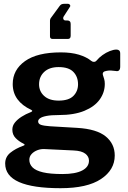

<svg xmlns="http://www.w3.org/2000/svg" viewBox="-20 -813 673 1008"><path d="M256.3 -608.5Q242.4 -608.5 242.4 -621.9V-705.7Q242.4 -709.2 243.7 -712.1Q244.9 -715 245.6 -716.7L293 -781.4Q297.8 -788.3 303.7 -790.7Q309.5 -793.1 320.5 -793.1H337.1Q343.6 -793.1 347.3 -787.4Q350.9 -781.7 346.8 -776.6L316.1 -729Q309.8 -720.7 312.6 -713.2Q315.4 -705.7 323.6 -705.7H332.4Q351 -705.7 351 -687.5V-625Q351 -608.5 336.2 -608.5H256.3ZM591.4 -552.8Q600.3 -552.8 605.7 -548Q611.1 -543.2 611.1 -531.3V-463.4Q611.1 -449.3 604.9 -443.5Q598.7 -437.7 587.7 -440.3Q575.1 -442.1 562.8 -442.7Q550.4 -443.2 540.6 -441.2Q514.4 -437.5 520.6 -418.2Q523.4 -409.5 526.8 -398.5Q530.2 -387.5 530.2 -372.6Q530.2 -327.9 503.5 -290.6Q476.8 -253.4 423 -231.2Q369.2 -209 289 -209Q249.1 -209 225.1 -204.5Q201.2 -200 190.7 -192.4Q180.2 -184.8 180.2 -175.7Q180.2 -162.7 195.3 -157.5Q210.5 -152.4 242.9 -150.1L385.7 -141.7Q487.7 -135.5 535.1 -96.7Q582.4 -57.8 582.4 3.3Q582.4 79 510.1 127Q437.9 175 297.8 175Q152.9 175 80 142.8Q7.2 110.5 7.2 45.5Q7.2 11 34 -10.9Q60.8 -32.8 102.8 -48.1Q115.9 -52.7 102.8 -59.1Q78.5 -71 61.7 -88.5Q44.8 -105.9 44.8 -132.6Q44.8 -152.9 58.1 -169.5Q71.4 -186.2 93.3 -200.2Q115.3 -214.3 141.7 -224.4Q147 -226.4 148.9 -229.6Q150.7 -232.7 143.6 -236.4Q96.9 -258 71.8 -291.9Q46.8 -325.9 46.8 -371.9Q46.8 -446.1 111.2 -492.1Q175.6 -538 299.5 -538Q354.5 -538 394.6 -525.8Q434.6 -513.6 459.6 -493Q466.8 -487.6 474.3 -488.1Q481.9 -488.7 486.9 -494.9Q499.8 -510.7 518.1 -523.8Q536.4 -537 556.4 -544.9Q576.3 -552.8 591.4 -552.8ZM287.8 -284.8Q341 -284.8 365.4 -309.5Q389.7 -334.2 389.7 -370.3Q389.7 -410.2 365.2 -435.5Q340.8 -460.8 287.8 -460.8Q239.1 -460.8 212.1 -435.5Q185.1 -410.2 185.1 -370.3Q185.1 -333.5 211.9 -309.1Q238.8 -284.8 287.8 -284.8ZM213.6 -30.4Q194.1 -31.4 175.8 -24.3Q157.6 -17.2 145.8 -4.4Q134 8.5 134 25.9Q134 49 151 66Q168 82.9 206 91.8Q243.9 100.7 307.5 100.7Q376 100.7 411.5 82.1Q447.1 63.6 447.1 30.4Q447.1 8.6 427.8 -6.2Q408.5 -21.1 367.6 -23Z"/></svg>

Font: Libre Franklin Thin
Style: Regular
Weight: 100
Designer: Pablo Impallari, Rodrigo Fuenzalida, Nhung Nguyen
Foundry: Impallari Type
Version: Version 3.000